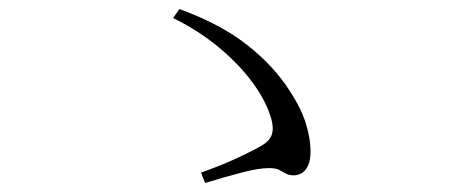

<svg xmlns="http://www.w3.org/2000/svg" viewBox="-20 -563 1040 426"><path d="M426 -180Q471 -196 505.5 -212Q540 -228 559 -239Q577 -249 582.5 -263Q588 -277 582 -299Q571 -338 541 -379Q511 -420 466 -457.5Q421 -495 364 -523L378 -543Q471 -509 530 -462Q589 -415 623 -361Q647 -325 658 -291Q669 -257 669 -225Q669 -209 664 -197Q659 -185 650.5 -179.5Q642 -174 632 -174Q621 -174 614 -178Q607 -182 599.5 -186Q592 -190 577 -190Q554 -190 517.5 -180.5Q481 -171 435 -157Z"/></svg>

Font: Early Summer Mincho Light
Style: Regular
Weight: 300
Designer: GuiWonder
Version: Version 1.002